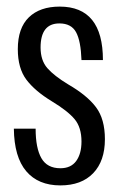

<svg xmlns="http://www.w3.org/2000/svg" viewBox="-20 -552 366 582"><path d="M22 -162H88Q88 -103 105.5 -72.5Q123 -42 163 -42Q195 -42 211 -64Q227 -86 227 -123Q227 -166 206 -191Q185 -216 137 -245Q86 -276 60 -310.5Q34 -345 34 -403Q34 -467 67.5 -499.5Q101 -532 161 -532Q292 -532 292 -370H227Q225 -428 210.5 -454.5Q196 -481 160 -481Q103 -481 103 -408Q103 -369 123.5 -345.5Q144 -322 187 -296Q244 -263 271 -227Q298 -191 298 -130Q298 -64 262.5 -27Q227 10 163 10Q96 10 59.5 -33Q23 -76 22 -162Z"/></svg>

Font: Mona Sans Condensed
Style: Regular
Weight: 400
Width: 3
Designer: Deni Anggara
Foundry: GitHub
Version: Version 2.000